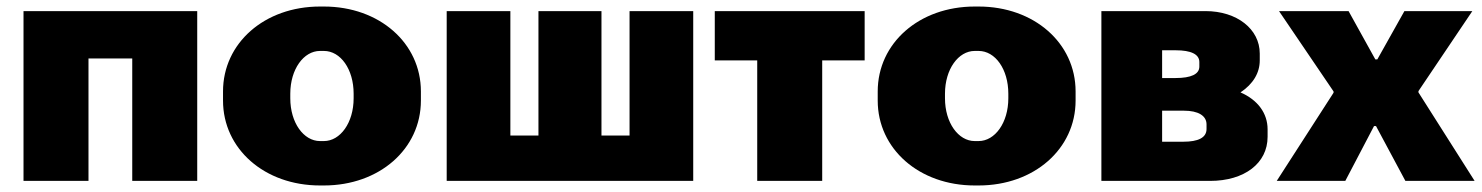

<svg xmlns="http://www.w3.org/2000/svg" viewBox="-20 -554 4538 588"><path d="M52 0H251V-375H385V0H584V-520H52Z M960 14H972C1142 14 1269 -98 1269 -246V-274C1269 -422 1142 -534 972 -534H960C790 -534 663 -422 663 -274V-246C663 -98 790 14 960 14ZM960 -122C910 -122 869 -178 869 -253V-267C869 -342 910 -398 960 -398H972C1023 -398 1063 -342 1063 -267V-253C1063 -178 1022 -122 972 -122Z M1348 0H2103V-520H1908V-139H1822V-520H1629V-139H1543V-520H1348Z M2299 0H2498V-369H2628V-520H2169V-369H2299Z M2965 14H2977C3147 14 3274 -98 3274 -246V-274C3274 -422 3147 -534 2977 -534H2965C2795 -534 2668 -422 2668 -274V-246C2668 -98 2795 14 2965 14ZM2965 -122C2915 -122 2874 -178 2874 -253V-267C2874 -342 2915 -398 2965 -398H2977C3028 -398 3068 -342 3068 -267V-253C3068 -178 3027 -122 2977 -122Z M3353 0H3686C3791 0 3862 -54 3862 -135V-158C3862 -207 3832 -248 3779 -271C3818 -297 3838 -331 3838 -369V-390C3838 -465 3768 -520 3672 -520H3353ZM3539 -315V-400H3581C3627 -400 3653 -388 3653 -364V-350C3653 -327 3628 -315 3580 -315ZM3539 -120V-215H3606C3649 -215 3675 -200 3675 -173V-159C3675 -132 3649 -120 3604 -120Z M3890 0H4100L4188 -168H4194L4284 0H4496L4324 -271V-275L4489 -520H4281L4198 -372H4192L4110 -520H3897L4064 -274V-270Z"/></svg>

Font: Fixel Display Black
Style: Regular
Weight: 900
Designer: AlfaBravo + MacPaw
Foundry: Kyrylo Tkachov, Marchela Mozhyna, Serhii Makarenko, Maria Weinstein, Zakhar Kryvoshyya
Version: Version 1.211